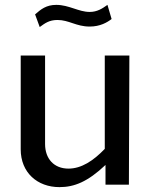

<svg xmlns="http://www.w3.org/2000/svg" viewBox="-20 -758 622 788"><path d="M261 -66C202 -66 165 -106 165 -167V-530H65V-145C65 -50 133 10 224 10C285 10 340 -12 413 -81V0H509L511 -530H410V-147C363 -98 314 -66 261 -66ZM438 -680 421 -738C400 -723 379 -709 348 -709C303 -709 263 -738 211 -738C170 -738 148 -720 124 -699L143 -647C164 -662 181 -676 216 -676C263 -676 293 -649 348 -649C391 -649 420 -666 438 -680Z"/></svg>

Font: Bisquit Text
Style: Regular
Weight: 400
Version: Version 1.004;Glyphs 3.2.3 (3260)